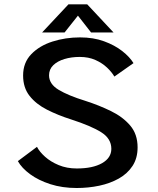

<svg xmlns="http://www.w3.org/2000/svg" viewBox="-20 -884 750 914"><path d="M345 11Q276.5 11 219.8 -7.2Q163 -25.5 123.2 -54.8Q83.5 -84 65 -117L156 -185Q168 -161.5 194.5 -137.8Q221 -114 259.5 -98Q298 -82 345.5 -82Q421.5 -82 465.8 -107.2Q510 -132.5 510 -175.5Q510 -224 462.2 -254.2Q414.5 -284.5 318.5 -315.5Q255.5 -335.5 203.5 -362Q151.5 -388.5 120.8 -427.5Q90 -466.5 90 -524.5Q90 -586 129 -626.2Q168 -666.5 229.8 -686.2Q291.5 -706 361 -706Q424.5 -706 475.2 -687.5Q526 -669 561.8 -641Q597.5 -613 615.5 -583.5L524.5 -519.5Q512 -541 489.2 -562.5Q466.5 -584 434 -598.5Q401.5 -613 359.5 -613Q320 -613 286.8 -603Q253.5 -593 233.5 -573.5Q213.5 -554 213.5 -525.5Q213.5 -484 259.2 -456.5Q305 -429 386 -404Q451.5 -383 508.2 -355.2Q565 -327.5 600 -286.2Q635 -245 635 -182.5Q635 -131 611 -94.2Q587 -57.5 545.8 -34.2Q504.5 -11 452.8 0Q401 11 345 11ZM520.5 -729.5H413.5L351 -809.5L287.5 -729.5H180.5L306 -863.5H395Z"/></svg>

Font: League Mono Medium
Style: Regular
Weight: 500
Width: 6
Designer: Tyler Finck
Foundry: The League of Moveable Type / Tyler Finck
Version: Version 2.300;RELEASE